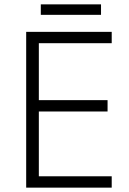

<svg xmlns="http://www.w3.org/2000/svg" viewBox="-20 -860 593 880"><path d="M443 -840H167V-792H443ZM492 0V-52H158V-349H473V-401H158V-662H492V-714H100V0Z"/></svg>

Font: Noto Sans Gujarati Light
Style: Regular
Weight: 300
Designer: Jelle Bosma - Monotype Design Team, Universal Thirst
Foundry: Monotype Imaging Inc.
Version: Version 2.106